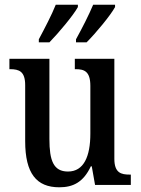

<svg xmlns="http://www.w3.org/2000/svg" viewBox="-20 -786 598 816"><path d="M303 -619V-606H348C388 -646 450 -721 469 -756V-766H376C357 -721 330 -668 303 -619ZM145 -619V-606H190C229 -646 292 -721 311 -756V-766H217C199 -721 171 -668 145 -619ZM232 10C290 10 334 -11 366 -79H370L384 0H536V-44H531C495 -44 466 -51 466 -111V-536H298V-492H301C337 -492 364 -484 364 -421V-218C364 -121 336 -57 269 -57C207 -57 190 -104 190 -195V-536H20V-492H23C62 -492 87 -482 87 -424V-186C87 -49 135 10 232 10Z"/></svg>

Font: Noto Serif Georgian Condensed Medium
Style: Regular
Weight: 500
Width: 3
Designer: Monotype Design Team, Akaki Razmadze
Foundry: Google LLC
Version: Version 2.003